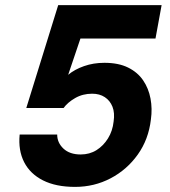

<svg xmlns="http://www.w3.org/2000/svg" viewBox="-20 -720 667 752"><path d="M274 12Q199 12 148.5 -13.5Q98 -39 74.5 -85Q51 -131 57 -193H204Q204 -161 228.5 -138Q253 -115 296 -115Q331 -115 358 -132Q385 -149 403 -178Q421 -207 425 -244Q430 -278 420.5 -302Q411 -326 390.5 -339.5Q370 -353 341 -353Q304 -353 274.5 -336Q245 -319 229 -297H83L208 -700H613L589 -569H295L247 -427Q272 -448 309 -461Q346 -474 389 -474Q444 -474 481.5 -455.5Q519 -437 540.5 -405.5Q562 -374 569.5 -334Q577 -294 571 -252Q562 -174 519.5 -114.5Q477 -55 413 -21.5Q349 12 274 12Z"/></svg>

Font: DM Sans 11pt Black
Style: Italic
Weight: 900
Italic angle: -10°
Version: Version 4.004;gftools[0.9.30]